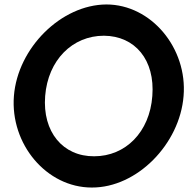

<svg xmlns="http://www.w3.org/2000/svg" viewBox="-20 -840 844 860"><path d="M42.3 -410C59.3 -626 254.5 -819 456.5 -820C657.5 -820 820.1 -624 802.3 -410C785.3 -195 593.9 1 391 0C188 0 25.3 -195 42.3 -410ZM182.3 -410C169.6 -249 261.9 -139 402 -140C542 -140 650.5 -248 662.3 -410C674.9 -571 585.4 -679 445.5 -680C304.5 -680 194.9 -571 182.3 -410Z"/></svg>

Font: Poland Can Into
Style: Of Regular
Weight: 500
Foundry: Cannot Into Space Fonts
Version: Version 1.01